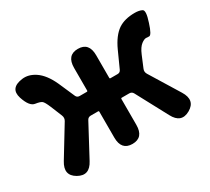

<svg xmlns="http://www.w3.org/2000/svg" viewBox="-117 -772 1073 980"><g transform="rotate(-30 419.5 -282.0)"><path d="M90 -1Q31 -35 71 -100L177 -274Q186 -289 179 -306L152 -372Q137 -408 127.5 -415Q118 -422 91 -426Q59 -430 39 -492Q18 -559 97 -569Q135 -574 173 -549Q215 -521 245 -455L287 -359Q293 -347 307 -347H349Q354 -347 354 -352V-485Q354 -560 419 -560Q484 -560 484 -485V-352Q484 -347 489 -347H531Q545 -347 551 -360L594 -455Q624 -521 665 -549Q703 -574 762 -574Q788 -574 804.5 -565.5Q821 -557 800 -494Q780 -430 765 -433Q760 -434 748.5 -434Q737 -434 721 -422Q702 -408 687 -372L659 -305Q652 -289 661 -274L768 -100Q808 -35 749 -1Q689 33 654 -34L555 -219Q548 -232 533 -232H489Q484 -232 484 -227V-75Q484 0 419 0Q354 0 354 -75V-227Q354 -232 349 -232H306Q291 -232 284 -219L185 -34Q150 33 90 -1Z"/></g></svg>

Font: Resource Han Rounded JP
Style: Bold
Weight: 700
Designer: Cyano Hao (round all glyphs); Ryoko NISHIZUKA 西塚涼子 (kana, bopomofo & ideographs); Paul D. Hunt (Latin, Greek & Cyrillic)
Foundry: Cyano Hao
Version: 0.990